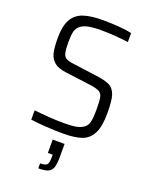

<svg xmlns="http://www.w3.org/2000/svg" viewBox="-171 -785 881 1124"><g transform="rotate(20 269.5 -223.5)"><path d="M75 -5V-63Q117 -58 170 -54.5Q223 -51 259 -51Q307 -51 335 -56Q363 -61 383 -75Q402 -88 408 -115Q414 -142 414 -187Q414 -245 409 -267.5Q404 -290 386 -299.5Q368 -309 321 -315L173 -334Q122 -340 97 -361.5Q72 -383 64.5 -417Q57 -451 57 -508Q57 -582 80 -623Q103 -664 149 -680Q195 -696 271 -696Q321 -696 371.5 -692Q422 -688 451 -681V-625Q417 -630 370 -633.5Q323 -637 284 -637Q232 -637 201 -630.5Q170 -624 153 -609Q135 -595 129.5 -571.5Q124 -548 124 -508Q124 -461 129 -439.5Q134 -418 149.5 -409Q165 -400 200 -396L342 -377Q399 -370 428 -356Q457 -342 470 -304Q481 -270 481 -193Q481 -110 459 -66.5Q437 -23 394 -7.5Q351 8 278 8Q230 8 173 4.5Q116 1 75 -5ZM263 162V145H233V62H307V140Q307 186 299.5 208.5Q292 231 272 240Q252 249 211 249V218Q244 218 253.5 207Q263 196 263 162Z"/></g></svg>

Font: Saira Semi Condensed Light
Style: Regular
Weight: 300
Width: 4
Designer: Hector Gatti with collaboration of the Omnibus-Type team
Foundry: Omnibus-Type
Version: Version 1.001; ttfautohint (v1.8)